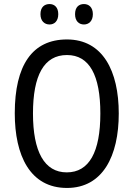

<svg xmlns="http://www.w3.org/2000/svg" viewBox="-20 -919 659 949"><path d="M180 -849C180 -815 200 -798 225 -798C249 -798 268 -815 268 -849C268 -883 249 -899 225 -899C200 -899 180 -884 180 -849ZM351 -849C351 -815 370 -798 395 -798C419 -798 439 -815 439 -849C439 -883 419 -899 395 -899C370 -899 351 -884 351 -849ZM567 -358C567 -568 488 -724 311 -724C139 -724 53 -596 53 -359C53 -151 128 10 311 10C488 10 567 -148 567 -358ZM143 -358C143 -546 197 -647 311 -647C422 -647 476 -547 476 -358C476 -168 421 -67 310 -67C199 -67 143 -170 143 -358Z"/></svg>

Font: Noto Sans Malayalam Condensed
Style: Regular
Weight: 400
Width: 3
Designer: Jelle Bosma - Monotype Design Team
Foundry: Monotype Imaging Inc.
Version: Version 2.104